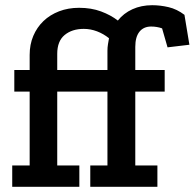

<svg xmlns="http://www.w3.org/2000/svg" viewBox="-20 -718 748 738"><path d="M393 -366H200V-82H285V0H27V-82H94V-366H35V-449H94V-507Q94 -547 108 -580Q122 -613 147 -637Q172 -661 207 -674.5Q242 -688 284 -688Q331 -688 368.5 -674Q406 -660 433 -639Q455 -667 489 -682.5Q523 -698 565 -698Q596 -698 628 -690.5Q660 -683 689 -661L708 -546L624 -536L603 -609Q583 -616 561 -616Q532 -616 516 -596Q500 -576 500 -538V-449H613V-366H500V-82H585V0H327V-82H393ZM200 -449H393V-523Q393 -536 395 -548Q397 -560 399 -571Q378 -588 353 -597.5Q328 -607 302 -607Q257 -607 228.5 -583.5Q200 -560 200 -511Z"/></svg>

Font: Zilla Slab SemiBold
Style: Regular
Weight: 600
Designer: Typotheque.com
Foundry: Typotheque type foundry
Version: Version 1.1; 2017